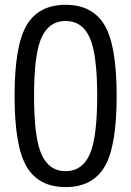

<svg xmlns="http://www.w3.org/2000/svg" viewBox="-20 -760 540 790"><path d="M348.6 -606.4Q317.4 -673.8 250 -673.8Q182.6 -673.8 151.4 -606.4Q120.1 -539.1 120.1 -365.2Q120.1 -191.4 151.4 -123.5Q182.6 -55.7 250 -55.7Q317.4 -55.7 348.6 -123.5Q379.9 -191.4 379.9 -365.2Q379.9 -539.1 348.6 -606.4ZM410.2 -73.7Q360.4 9.8 250 9.8Q139.6 9.8 89.8 -73.7Q40 -157.2 40 -365.2Q40 -573.2 89.8 -656.7Q139.6 -740.2 250 -740.2Q360.4 -740.2 410.2 -656.7Q460 -573.2 460 -365.2Q460 -157.2 410.2 -73.7Z"/></svg>

Font: Rounded-X Mgen+ 1mn regular
Style: Regular
Weight: 400
Designer: [Source Han Sans]
Ryoko NISHIZUKA  (kana & ideographs); Paul D. Hunt (Latin, Greek & Cyrillic); Wenlong ZHANG  (bopomofo
Version: Version 1.059.20150602